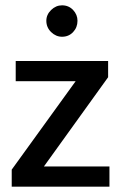

<svg xmlns="http://www.w3.org/2000/svg" viewBox="-20 -701 454 721"><path d="M386 -411 145 -76H391V0H24V-64L264 -396H39V-472H386ZM154 -623Q154 -646 172 -663.5Q190 -681 213 -681Q238 -681 254.5 -663.5Q271 -646 271 -623Q271 -598 254.5 -580.5Q238 -563 213 -563Q190 -563 172 -580.5Q154 -598 154 -623Z"/></svg>

Font: Mukta Mahee Medium
Style: Regular
Weight: 500
Designer: Shuchita Grover, Noopur Datye, Girish Dalvi, Yashodeep Gholap
Foundry: Ek Type
Version: Version 2.538;PS 1.000;hotconv 16.6.51;makeotf.lib2.5.65220;